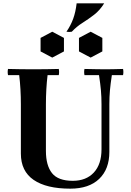

<svg xmlns="http://www.w3.org/2000/svg" viewBox="-20 -1115 782 1150"><path d="M401 15Q258 15 181.5 -37.5Q105 -90 105 -195V-490Q105 -535 102.5 -579.5Q100 -624 95 -665H28Q24 -684 28 -702Q63 -701 104.5 -700.5Q146 -700 180 -700Q215 -700 256.5 -700.5Q298 -701 332 -702Q336 -684 332 -665H265Q260 -624 257.5 -579.5Q255 -535 255 -490V-211Q255 -124 291.5 -78Q328 -32 416 -32Q496 -32 542 -81.5Q588 -131 588 -221V-490Q588 -535 584.5 -574Q581 -613 573 -665H486Q482 -684 486 -702Q528 -701 561 -700.5Q594 -700 613 -700Q630 -700 656.5 -700.5Q683 -701 717 -702Q721 -684 717 -665H650Q642 -613 638.5 -574Q635 -535 635 -490V-205Q635 -102 574 -43.5Q513 15 401 15ZM293 -925 363 -888V-807L293 -770L223 -807V-888ZM523 -925 593 -888V-807L523 -770L453 -807V-888ZM604 -1095Q578 -1053 543.5 -1026.5Q509 -1000 474 -978Q439 -956 410 -925Q394 -922 378 -925Q404 -963 418.5 -1003Q433 -1043 439 -1095Z"/></svg>

Font: Poltawski Nowy
Style: Bold
Weight: 700
Designer: Adam Pótawski, Mateusz Machalski, Borys Kosmynka, Ania Wieluska
Foundry: Capitalics.wtf
Version: Version 1.001;gftools[0.9.25]